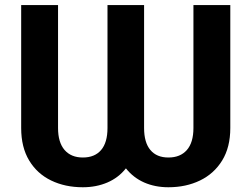

<svg xmlns="http://www.w3.org/2000/svg" viewBox="-20 -748 1018 777"><path d="M65.7 -230V-727.5H214.9V-230Q214.9 -171.7 241.3 -141.1Q267.7 -110.6 315.2 -110.6Q363.4 -110.6 389.2 -140.9Q415 -171.2 415 -230V-727.5H563.1V-230Q563.1 -171.2 588.6 -140.9Q614 -110.6 661.5 -110.6Q709.7 -110.6 736.2 -140.9Q762.8 -171.2 762.8 -230V-727.5H912V-230Q912 -152 879 -98.4Q846 -44.9 789.4 -17.6Q732.7 9.8 661.5 9.8Q607.4 9.8 563.5 -9.5Q519.5 -28.9 489.6 -66.7Q459.3 -28.6 414.4 -9.4Q369.5 9.8 315.2 9.8Q243.4 9.8 186.9 -17.6Q130.4 -44.9 98.1 -98.4Q65.7 -152 65.7 -230Z"/></svg>

Font: Inter Variable LoSnoCo
Style: Regular
Weight: 400
Designer: Rasmus Andersson
Foundry: rsms
Version: Version 4.000;git-a52131595; featfreeze: case,dlig,ss01,ss02